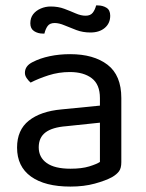

<svg xmlns="http://www.w3.org/2000/svg" viewBox="-20 -675 539 709"><path d="M240 -52Q282 -52 309.5 -60.5Q337 -69 349 -77V-222L225 -209Q173 -205 148 -186Q123 -167 123 -131Q123 -94 152.5 -73Q182 -52 240 -52ZM239 -475Q326 -475 377 -436Q428 -397 428 -313V-76Q428 -54 419.5 -42.5Q411 -31 394 -21Q370 -8 330 3Q290 14 240 14Q146 14 94.5 -23Q43 -60 43 -130Q43 -195 86.5 -229.5Q130 -264 207 -271L349 -285V-313Q349 -363 319 -386Q289 -409 238 -409Q197 -409 159.5 -397Q122 -385 93 -370Q85 -377 78.5 -386.5Q72 -396 72 -406Q72 -432 101 -446Q128 -460 163.5 -467.5Q199 -475 239 -475ZM167 -651Q195 -651 217.5 -642.5Q240 -634 259.5 -625.5Q279 -617 296 -617Q314 -617 322.5 -628Q331 -639 335 -655H341Q359 -655 373 -646.5Q387 -638 387 -617Q387 -589 367 -572Q347 -555 314 -555Q286 -555 262 -564Q238 -573 218 -581.5Q198 -590 182 -590Q164 -590 156 -579Q148 -568 144 -551H138Q120 -551 106 -560Q92 -569 92 -589Q92 -609 102.5 -622.5Q113 -636 130.5 -643.5Q148 -651 167 -651Z"/></svg>

Font: Baloo Bhaina 2
Style: Regular
Weight: 400
Designer: Yesha Goshar, Manish Minz, Shuchita Grover and Ek Type
Foundry: Ek Type
Version: Version 1.700